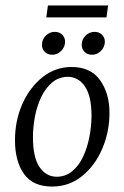

<svg xmlns="http://www.w3.org/2000/svg" viewBox="-20 -672 456 705"><path d="M171 13Q101 13 68 -33.5Q35 -80 35 -157Q35 -229 62 -290Q89 -351 136 -388.5Q183 -426 243 -426Q313 -426 347.5 -377.5Q382 -329 382 -258Q382 -188 355.5 -126Q329 -64 281.5 -25.5Q234 13 171 13ZM187 -23Q221 -23 245.5 -43.5Q270 -64 285.5 -97.5Q301 -131 308.5 -170.5Q316 -210 316 -247Q316 -318 292.5 -353.5Q269 -389 230 -390Q197 -390 172.5 -370Q148 -350 132 -317Q116 -284 108.5 -245Q101 -206 101 -168Q101 -95 124.5 -59.5Q148 -24 187 -23ZM150 -608 156 -652H377L371 -608ZM172 -471Q155 -471 144.5 -481.5Q134 -492 134 -507Q134 -527 148 -541Q162 -555 181 -555Q198 -555 208.5 -544.5Q219 -534 219 -519Q219 -500 205 -485.5Q191 -471 172 -471ZM318 -471Q301 -471 290.5 -481.5Q280 -492 280 -507Q280 -527 294 -541Q308 -555 327 -555Q344 -555 354.5 -544.5Q365 -534 365 -519Q365 -500 351 -485.5Q337 -471 318 -471Z"/></svg>

Font: Rasa Light
Style: Italic
Weight: 300
Italic angle: -7.10001°
Designer: Anna Giedrys (Yrsa+Rasa design), David Brezina (Yrsa art-direction, Rasa art-direction, design)
Foundry: Rosetta Type Foundry
Version: Version 2.004